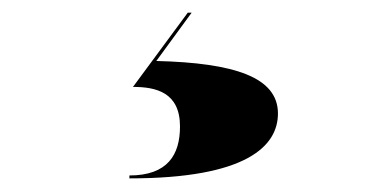

<svg xmlns="http://www.w3.org/2000/svg" viewBox="-20 -20 589 296"><path d="M257.5 175C257.5 218.5 238.5 250.5 179.5 250.5V255C360.5 255 408.5 205 408.5 155C408.5 99 341.5 77 221 74L275.5 -0.5H269.5L185 114C220 114 257.5 122 257.5 175Z"/></svg>

Font: Bodoni* 36pt Fatface
Style: Regular
Weight: 900
Version: Version 2.3